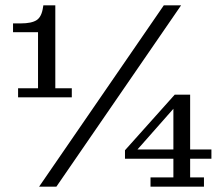

<svg xmlns="http://www.w3.org/2000/svg" viewBox="-20 -702 835 722"><path d="M48 -336V-370H123V-581H29V-614H58Q99 -614 118 -626.5Q137 -639 142 -676L143 -682H188V-370H250V-336ZM127 0 596 -682H661L192 0ZM450 -105V-137L637 -346H695V-140H775V-105H695V-35H747V0H546V-35H632V-105ZM497 -140H632V-293Z"/></svg>

Font: Montagu Slab 144pt
Style: Regular
Weight: 400
Designer: Florian Karsten
Foundry: Florian Karsten
Version: Version 1.000; ttfautohint (v1.8.3)